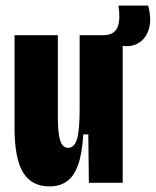

<svg xmlns="http://www.w3.org/2000/svg" viewBox="-20 -654 557 687"><path d="M157 13Q93 13 62.5 -37Q32 -87 32 -197V-528H187V-233Q187 -177 195.5 -151Q204 -125 224 -125Q236 -125 244 -134Q252 -143 256.5 -160Q261 -177 263 -204Q265 -231 265 -267V-528H419V-232V0H298L296 -173H278Q274 -104 259 -63Q244 -22 218.5 -4.5Q193 13 157 13ZM428 -489 345 -497 347 -528Q371 -528 384 -536.5Q397 -545 402 -560.5Q407 -576 407 -595Q407 -614 404 -634H510Q523 -585 513 -551.5Q503 -518 479.5 -502.5Q456 -487 428 -489Z"/></svg>

Font: Bricolage Grotesque 48pt Condensed ExtraBold
Style: Regular
Weight: 800
Width: 3
Designer: Mathieu Triay
Foundry: Atelier Triay
Version: Version 1.001;gftools[0.9.33.dev8+g029e19f]